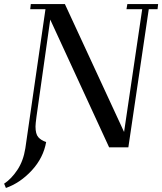

<svg xmlns="http://www.w3.org/2000/svg" viewBox="-27 -722 795 941"><path d="M-6.8 178.2Q28.8 154.8 58.1 110.8Q87.4 66.9 97.2 4.9L195.8 -676.8H121.1L124 -702.1H291L581.1 -75.2L669.9 -676.8H592.8L597.2 -702.1H748L745.1 -676.8H702.1L602.1 0H507.8L219.2 -626L151.9 -150.9Q147 -114.3 147 -102.1Q147 -65.4 160.6 -49.8Q174.3 -34.2 199.2 -25.9Q185.5 51.8 128.7 113.3Q71.8 174.8 2 199.2Z"/></svg>

Font: Dehuti
Style: Bold-Italic
Weight: 700
Version: Version 1.2